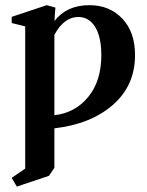

<svg xmlns="http://www.w3.org/2000/svg" viewBox="-20 -480 558 729"><path d="M43.9 228.5 24.4 195.3 75.7 160.2V-379.9L24.4 -392.6V-416L157.7 -460.4L190.4 -451.2Q187.5 -420.9 187 -400.4Q233.4 -460.4 319.3 -460.4Q396 -460.4 444.3 -409.4Q492.7 -358.4 492.7 -271Q492.7 -155.3 408.9 -82Q325.2 -8.8 186.5 7.3V157.2L166 187.5ZM277.3 -415.5Q223.1 -415.5 186.5 -347.7V-42.5Q265.1 -51.3 314.9 -111.8Q364.7 -172.4 364.7 -270Q364.7 -339.8 341.3 -377.7Q317.9 -415.5 277.3 -415.5Z"/></svg>

Font: Elstob 8pt SemiBold
Style: Regular
Weight: 600
Designer: Peter S. Baker
Version: Version 1.015